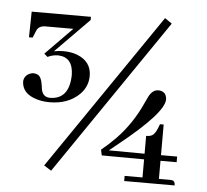

<svg xmlns="http://www.w3.org/2000/svg" viewBox="-49 -667 821 763"><g transform="rotate(5 361.5 -285.5)"><path d="M285.2 -582 150.4 -445.3C161.5 -447.9 174.2 -449.2 188.5 -449.2C208 -449.2 225.9 -446.3 242.2 -440.4C281.2 -425.5 300.8 -398.8 300.8 -360.4C300.8 -331.7 290.4 -307 269.5 -286.1C239.6 -256.8 199.9 -242.2 150.4 -242.2C132.8 -242.2 116.2 -244.5 100.6 -249C59.6 -260.7 39.1 -283.5 39.1 -317.4C41.7 -336.3 53.7 -347.7 75.2 -351.6C81.7 -351.6 87.9 -350.3 93.8 -347.7C104.2 -343.1 111 -328.8 114.3 -304.7C114.9 -298.2 115.6 -293.6 116.2 -291C120.1 -270.2 131.8 -259.8 151.4 -259.8C202.1 -260.4 228.2 -293 229.5 -357.4C228.8 -404.9 208.7 -429.4 168.9 -430.7C154.6 -430.7 140.6 -427.4 127 -420.9L113.3 -432.6L219.7 -541H122.1H106.4C89.5 -540.4 78.5 -533.5 73.2 -520.5L61.5 -492.2H46.9L48.8 -594.7H285.2ZM180.7 28.3 151.4 9.8 579.1 -615.2 607.4 -595.7ZM674.8 43.9H473.6V23.4H544.9V-48.8L376 -49.8L371.1 -72.3C391.9 -89.2 411.1 -106.8 428.7 -125C469.7 -167.3 503.3 -217.8 529.3 -276.4C534.5 -286.8 538.1 -294.3 540 -298.8C549.8 -317.7 562.5 -327.1 578.1 -327.1C599 -326.5 610 -315.4 611.3 -293.9C611.3 -258.1 553.7 -194 438.5 -101.6L402.3 -72.3L544.9 -71.3V-142.6H549.8C553.7 -142.6 557.6 -143.2 561.5 -144.5C572.6 -147.1 581.7 -157.6 588.9 -175.8L595.7 -193.4H610.4V-71.3H674.8V-48.8H610.4V23.4H655.3C658.5 23.4 661.5 23.8 664.1 24.4C671.2 25.7 674.8 32.2 674.8 43.9Z"/></g></svg>

Font: Abhaya Libre
Style: Regular
Weight: 400
Designer: Pushpananda Ekanayake, Sol Matas, Pathum Egodawatta
Foundry: Mooniak
Version: Version 1.041; ; ttfautohint (v1.5)